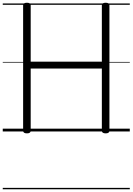

<svg xmlns="http://www.w3.org/2000/svg" viewBox="-20 -955 963 1395"><path d="M176 14Q148 14 148 -5V-916Q148 -926 155 -930.5Q162 -935 176 -935Q203 -935 203 -916V-507H720V-916Q720 -926 727 -930.5Q734 -935 748 -935Q775 -935 775 -916V-5Q775 4 768.5 9Q762 14 748 14Q720 14 720 -5V-457H203V-5Q203 4 196.5 9Q190 14 176 14ZM0 410H923V420H0ZM0 -20H923V0H0ZM0 -505H923V-500H0ZM0 -930H923V-920H0Z"/></svg>

Font: Playwrite DE Grund Guides
Style: Regular
Weight: 400
Designer: Veronika Burian, José Scaglione
Foundry: TypeTogether
Version: Version 1.003